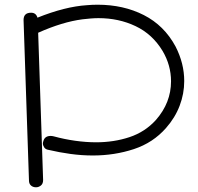

<svg xmlns="http://www.w3.org/2000/svg" viewBox="-20 -722 842 815"><path d="M133 73Q120 73 111.5 65.5Q103 58 103 44L80 -637Q80 -668 112 -668Q133 -668 139 -647Q256 -694 349 -700Q360 -701 371.5 -701.5Q383 -702 394 -702Q504 -702 590.5 -658Q677 -614 725 -525Q762 -453 762 -378Q762 -324 742.5 -273Q723 -222 685 -179Q630 -116 548 -89Q466 -62 374 -62Q327 -62 279.5 -68.5Q232 -75 185 -86Q173 -88 167.5 -96.5Q162 -105 162 -113Q162 -117 164 -123Q170 -145 195 -145Q199 -145 202 -144.5Q205 -144 209 -143Q253 -131 299 -124.5Q345 -118 388 -118Q464 -118 530 -140Q596 -162 642 -213Q706 -286 706 -377Q706 -445 670 -506Q627 -577 555.5 -611Q484 -645 398 -645Q382 -645 364.5 -643.5Q347 -642 330 -640Q245 -629 142 -583L163 42Q163 58 153.5 65.5Q144 73 133 73Z"/></svg>

Font: Hachi Maru Pop
Style: Regular
Weight: 400
Designer: Nontynet
Foundry: Nontynet
Version: Version 1.300